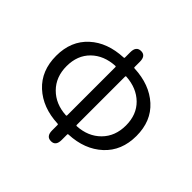

<svg xmlns="http://www.w3.org/2000/svg" viewBox="-187 -956 1177 1177"><g transform="rotate(45 401.5 -367.0)"><path d="M402 24Q360 24 360 -28V-75Q360 -81 354 -81Q220 -87 137 -163.5Q54 -240 54 -369Q54 -498 138 -574Q219 -648 354 -654Q360 -654 360 -660V-706Q360 -758 402 -758Q443 -758 443 -706V-660Q443 -654 449 -654Q584 -648 667 -573Q750 -498 750 -369.5Q750 -241 666.5 -164Q583 -87 449 -81Q443 -81 443 -75V-28Q443 24 402 24ZM355 -153Q360 -153 360 -158V-577Q360 -582 355 -582Q260 -577 202 -520Q144 -463 144 -369.5Q144 -276 202.5 -217Q261 -158 355 -153ZM443 -158Q443 -153 448 -153Q542 -158 600.5 -217Q659 -276 659 -369.5Q659 -463 601 -520Q543 -577 448 -583Q443 -583 443 -578Z"/></g></svg>

Font: Resource Han Rounded KR
Style: Regular
Weight: 400
Designer: Cyano Hao (round all glyphs); Ryoko NISHIZUKA 西塚涼子 (kana, bopomofo & ideographs); Paul D. Hunt (Latin, Greek & Cyrillic)
Foundry: Cyano Hao
Version: 0.990